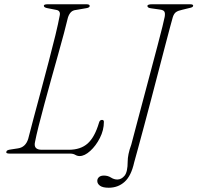

<svg xmlns="http://www.w3.org/2000/svg" viewBox="-20 -720 926 900"><path d="M308.5 0H25.5Q6 0 10 -9Q10.5 -17 31.5 -19.5L64 -24.5Q99.5 -29.5 112 -68.5Q122 -108.5 138 -167.8Q154 -227 172.2 -295.2Q190.5 -363.5 208.2 -431Q226 -498.5 239.8 -555.2Q253.5 -612 260 -647.5Q264.5 -669.5 244.5 -673.5L203.5 -681.5Q185.5 -684.5 185.5 -693Q185.5 -700 203.5 -700H385.5Q400.5 -700 400.5 -692Q400.5 -683.5 380.5 -681L337 -673.5Q321.5 -672 312.8 -663.2Q304 -654.5 298.5 -638Q292 -610 279.8 -564.2Q267.5 -518.5 251.8 -462.2Q236 -406 219.5 -346.8Q203 -287.5 187.8 -231.2Q172.5 -175 161 -128.8Q149.5 -82.5 144 -54Q136 -18 176 -18H302.5Q358 -18 391 -47.5Q424 -77 444 -144.5Q447.5 -158 458 -158Q467 -158 467 -149Q467 -110 448.2 -73.2Q429.5 -36.5 403 -12.5Q376.5 11.5 353.5 11.5Q342.5 11.5 332.8 5.8Q323 0 308.5 0ZM790 -639.5Q787.5 -631.5 778 -595.8Q768.5 -560 754.2 -505.8Q740 -451.5 723.2 -387Q706.5 -322.5 689 -256Q671.5 -189.5 655.5 -129.8Q639.5 -70 627.2 -25Q615 20 609 41Q595 104.5 564.2 132.2Q533.5 160 489.5 160Q462 160 449 150.8Q436 141.5 436 128Q436 117.5 444 110.2Q452 103 467 103Q485.5 103 500 112.2Q514.5 121.5 530 121.5Q549 121.5 563.8 103.8Q578.5 86 578.5 37.5Q578.5 21.5 582.5 1.8Q586.5 -18 595.5 -42.5Q596.5 -46 604.8 -77.8Q613 -109.5 626.5 -160Q640 -210.5 656 -270.8Q672 -331 688.2 -392Q704.5 -453 718.5 -506.2Q732.5 -559.5 741.5 -595.5Q750.5 -631.5 752 -641Q755 -658.5 750.2 -666Q745.5 -673.5 727.5 -675.5L688.5 -681Q671 -683 671 -692Q671 -700 693 -700H871Q885.5 -700 885.5 -693.5Q885.5 -685.5 868 -682.5L833.5 -674Q814.5 -670 805 -663.2Q795.5 -656.5 790 -639.5Z"/></svg>

Font: Fraunces 9pt Thin
Style: Italic
Weight: 100
Italic angle: -16°
Version: Version 1.000;[b76b70a41]